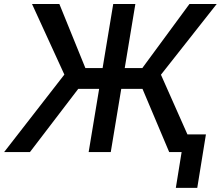

<svg xmlns="http://www.w3.org/2000/svg" viewBox="-38 -747 1084 943"><path d="M626.8 -727.3 574.6 -412.6H660.9L892.4 -727.3H1026.3L752.5 -380L882.5 -87H973.4L930.8 175.8H825.6L854 0H793L661.9 -310.4H557.5L506 0H397.4L448.9 -310.4H346.2L109 0H-17.8L278.1 -380.7L119.3 -727.3H253.6L381.4 -412.6H465.9L518.1 -727.3Z"/></svg>

Font: Karasuma Gothic
Style: Medium Italic
Weight: 500
Italic angle: 9.39998°
Designer: Rasmus Andersson / Ryoko Nishizuka
Foundry: Genbu
Version: Version 1.00